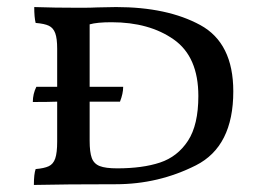

<svg xmlns="http://www.w3.org/2000/svg" viewBox="-20 -522 736 544"><path d="M641 -263Q641 -107 535 -53.5Q429 0 308 0Q164 0 76 2Q76 -29 81 -43Q105 -45 118 -51Q131 -57 136.5 -73Q142 -89 142 -121V-234Q117 -233 73 -233Q73 -256 83 -276H142V-384Q142 -413 136.5 -428Q131 -443 118.5 -449Q106 -455 81 -457Q77 -473 77 -502Q133 -500 206 -500Q239 -500 256 -501L309 -502Q454 -502 547.5 -451Q641 -400 641 -263ZM542 -250Q542 -361 472.5 -410Q403 -459 296 -459Q255 -459 234 -453V-276H329Q329 -257 320 -234H234V-123Q234 -91 240 -74.5Q246 -58 262.5 -51.5Q279 -45 312 -45Q384 -45 433.5 -61.5Q483 -78 512.5 -123Q542 -168 542 -250Z"/></svg>

Font: Vollkorn SC
Style: Regular
Weight: 400
Designer: Friedrich Althausen
Foundry: Friedrich Althausen
Version: Version 4.015